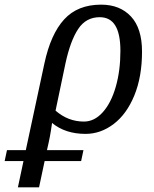

<svg xmlns="http://www.w3.org/2000/svg" viewBox="-93 -566 663 826"><path d="M518 -344Q518 -236 485 -155.5Q452 -75 396 -32.5Q340 10 275 10Q188 10 131 -37Q130 -30 126 -4Q122 22 116 49L109 80H266L256 127H99L75 240H-16L8 127H-73L-63 80H18L98 -293Q125 -419 183 -482.5Q241 -546 342 -546Q423 -546 470.5 -495Q518 -444 518 -344ZM425 -347Q425 -420 403 -456Q381 -492 336 -492Q277 -492 243.5 -441.5Q210 -391 189 -295L146 -90Q200 -43 268 -43Q313 -43 349 -83Q385 -123 405 -192.5Q425 -262 425 -347Z"/></svg>

Font: Noto Serif Narrow
Style: Italic
Weight: 400
Width: 4
Italic angle: -12°
Designer: Monotype Design Team
Foundry: Monotype Imaging Inc.
Version: Version 1.001